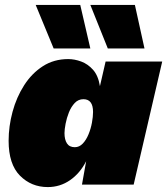

<svg xmlns="http://www.w3.org/2000/svg" viewBox="-20 -750 679 780"><path d="M174 10Q107 10 61 -36.5Q15 -83 15 -178Q15 -237 31 -296Q47 -355 78 -403.5Q109 -452 154 -481Q199 -510 257 -510Q283 -510 310 -500Q337 -490 358 -466.5Q379 -443 386 -400L409 -500H639L523 0H313L330 -95Q305 -46 264.5 -18Q224 10 174 10ZM284 -152Q302 -152 316 -166.5Q330 -181 339.5 -204Q349 -227 353.5 -251.5Q358 -276 358 -295Q358 -347 319 -347Q298 -347 283.5 -331.5Q269 -316 260 -293.5Q251 -271 246.5 -247.5Q242 -224 242 -209Q242 -183 252 -167.5Q262 -152 284 -152ZM306 -730 347 -553H198L125 -730ZM528 -730 567 -553H418L347 -730Z"/></svg>

Font: Work Sans Black
Style: Italic
Weight: 900
Italic angle: -13°
Designer: Wei Huang
Foundry: Wei Huang
Version: Version 2.009; ttfautohint (v1.8.3)